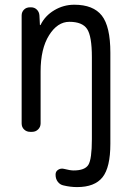

<svg xmlns="http://www.w3.org/2000/svg" viewBox="-20 -550 540 801"><path d="M105.5 0Q90.8 0 80.6 -9.8Q70.3 -19.5 70.3 -35.2V-485.4Q70.3 -500 80.1 -509.8Q89.8 -519.5 105.5 -519.5H109.4Q124 -519.5 133.8 -509.8Q143.6 -500 144.5 -485.4L146.5 -446.3Q146.5 -445.3 147.5 -445.3Q149.4 -445.3 149.4 -446.3Q168 -484.4 206.5 -507.3Q245.1 -530.3 290 -530.3Q369.1 -530.3 404.8 -484.9Q440.4 -439.5 440.4 -330.1V49.8Q440.4 148.4 407.7 189.5Q375 230.5 301.8 230.5Q273.4 230.5 245.1 223.6Q230.5 220.7 221.2 208.5Q211.9 196.3 211.9 179.7V177.7Q211.9 165 222.7 158.2Q233.4 151.4 246.1 154.3Q272.5 161.1 287.1 161.1Q334 161.1 348.6 137.7Q363.3 114.3 363.3 30.3V-311.5Q363.3 -399.4 343.3 -429.2Q323.2 -459 269.5 -459Q219.7 -459 184.6 -402.8Q149.4 -346.7 149.4 -252V-35.2Q149.4 -20.5 139.2 -10.3Q128.9 0 114.3 0Z"/></svg>

Font: Rounded-L Mgen+ 2m regular
Style: Regular
Weight: 400
Designer: [Source Han Sans]
Ryoko NISHIZUKA  (kana & ideographs); Paul D. Hunt (Latin, Greek & Cyrillic); Wenlong ZHANG  (bopomofo
Version: Version 1.059.20150602